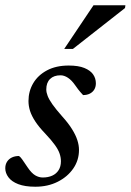

<svg xmlns="http://www.w3.org/2000/svg" viewBox="-23 -697 496 728"><path d="M49 -105.5Q54.5 -102 61 -92.8Q67.5 -83.5 82 -62Q96.5 -40.5 110.5 -32.2Q124.5 -24 139 -24Q159.5 -24 175 -31Q190.5 -38 199.2 -51.8Q208 -65.5 208 -85.5Q208 -99.5 203.2 -114Q198.5 -128.5 185.5 -146.8Q172.5 -165 148.5 -190.5Q124.5 -215.5 110.8 -236.5Q97 -257.5 91 -276.2Q85 -295 85 -314Q85 -351 103 -381.5Q121 -412 155.2 -430.2Q189.5 -448.5 237.5 -448.5Q274.5 -448.5 297 -439.2Q319.5 -430 330 -415Q340.5 -400 340.5 -381Q340.5 -368 334.8 -358Q329 -348 318 -342.2Q307 -336.5 292 -336.5Q288 -341 281.2 -348.5Q274.5 -356 261.5 -374.5Q249 -392.5 234.8 -402Q220.5 -411.5 206.5 -411.5Q181 -411.5 166.8 -397.5Q152.5 -383.5 152.5 -358Q152.5 -346.5 157.8 -333Q163 -319.5 176.2 -300.8Q189.5 -282 213 -255.5Q236.5 -229.5 250.2 -207.2Q264 -185 270.2 -165.8Q276.5 -146.5 276.5 -128.5Q276.5 -89.5 254.8 -58Q233 -26.5 195.8 -7.8Q158.5 11 111 11Q71.5 11 46.2 1.2Q21 -8.5 9 -24.8Q-3 -41 -3 -59Q-3 -73 3.5 -83.5Q10 -94 21.8 -99.8Q33.5 -105.5 49 -105.5ZM220.5 -511.5 331.5 -677H452.5L451 -666.5L253.5 -511.5Z"/></svg>

Font: Newsreader 24pt Medium
Style: Italic
Weight: 500
Italic angle: -17°
Designer: Hugues Gentile
Foundry: Production Type
Version: Version 1.003